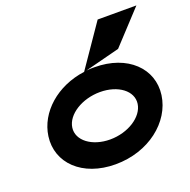

<svg xmlns="http://www.w3.org/2000/svg" viewBox="-122 -792 914 922"><g transform="rotate(-20 335.0 -330.5)"><path d="M363 -341C455 -341 523 -290 514 -226C505 -162 424 -110 332 -110C240 -110 171 -162 180 -226C189 -290 271 -341 363 -341ZM516 -506 670 -672H472L325 -458C182 -439 74 -343 58 -226C40 -95 146 11 316 11C486 11 618 -95 636 -226C654 -357 548 -462 379 -462C365 -462 351 -462 337 -460Z"/></g></svg>

Font: Charger
Style: HemiRT
Weight: 900
Designer: Jasper
Foundry: Cannot Into Space Fonts
Version: Version 0.99